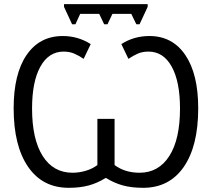

<svg xmlns="http://www.w3.org/2000/svg" viewBox="-20 -897 1024 927"><path d="M692.9 -877V-863.8L653.8 -779.8H638.2L613.8 -830.1H522.9L499 -779.8H482.9L459 -830.1H367.2L344.2 -779.8H328.1L289.1 -863.8V-877ZM696.8 -647.9Q667.5 -647.9 644.8 -637.9Q622.1 -627.9 600.1 -612.8L565.9 -684.1Q626.5 -723.1 701.2 -723.1Q812.5 -723.1 874.8 -631.3Q937 -539.6 937 -374Q937 -191.9 867.2 -91.1Q797.4 9.8 670.9 9.8Q614.3 9.8 572.3 -2Q530.3 -13.7 493.2 -37.1H488.8Q450.7 -13.2 408.7 -1.7Q366.7 9.8 312 9.8Q185.1 9.8 115.5 -91.8Q45.9 -193.4 45.9 -374Q45.9 -540.5 108.6 -631.8Q171.4 -723.1 283.2 -723.1Q356.4 -723.1 418 -684.1L383.8 -612.8Q361.8 -627.9 339.1 -637.9Q316.4 -647.9 287.1 -647.9Q215.3 -647.9 175 -575.4Q134.8 -502.9 134.8 -373Q134.8 -225.1 186 -144Q237.3 -63 330.1 -63Q361.8 -63 393.6 -72.3Q425.3 -81.5 450.2 -100.1V-323.2H533.2V-100.1Q583 -63 653.8 -63Q745.6 -63 797.4 -143.6Q849.1 -224.1 849.1 -373Q849.1 -503.4 808.8 -575.7Q768.6 -647.9 696.8 -647.9Z"/></svg>

Font: Open Sans ACDW
Style: acdw
Weight: 400
Foundry: Ascender Corporation
Version: Version 1.10